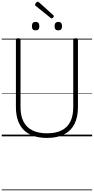

<svg xmlns="http://www.w3.org/2000/svg" viewBox="-20 -1593 1097 2244"><path d="M531 19Q441 19 373 -4Q305 -27 259 -72.5Q213 -118 189.5 -185.5Q166 -253 166 -342V-1127Q166 -1137 172.5 -1141.5Q179 -1146 193 -1146Q208 -1146 214 -1141.5Q220 -1137 220 -1127V-340Q220 -239 255 -171Q290 -103 359.5 -69Q429 -35 531 -35Q631 -35 699.5 -69Q768 -103 802 -171Q836 -239 836 -340V-1127Q836 -1137 842.5 -1141.5Q849 -1146 863 -1146Q891 -1146 891 -1127V-342Q891 -223 850 -143Q809 -63 728.5 -22Q648 19 531 19ZM396 -1238Q374 -1238 363.5 -1250Q353 -1262 353 -1287Q353 -1313 363.5 -1325Q374 -1337 396 -1337Q418 -1337 429 -1324.5Q440 -1312 440 -1287Q440 -1262 429 -1250Q418 -1238 396 -1238ZM661 -1238Q639 -1238 628.5 -1250Q618 -1262 618 -1287Q618 -1313 629 -1325Q640 -1337 661 -1337Q683 -1337 694 -1324.5Q705 -1312 705 -1287Q705 -1262 694 -1250Q683 -1238 661 -1238ZM583 -1378Q580 -1378 577 -1380Q574 -1382 570 -1385L397 -1524Q393 -1529 391.5 -1532Q390 -1535 390 -1539Q390 -1546 395.5 -1554Q401 -1562 408 -1567.5Q415 -1573 422 -1573Q427 -1573 430 -1570Q433 -1567 438 -1564L603 -1415Q607 -1412 608 -1408.5Q609 -1405 609 -1402Q609 -1396 600 -1387Q591 -1378 583 -1378ZM0 621H1057V631H0ZM0 -20H1057V0H0ZM0 -505H1057V-500H0ZM0 -1141H1057V-1131H0Z"/></svg>

Font: Playwrite BR Guides
Style: Regular
Weight: 400
Designer: Veronika Burian, José Scaglione
Foundry: TypeTogether
Version: Version 1.003